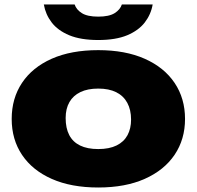

<svg xmlns="http://www.w3.org/2000/svg" viewBox="-20 -826 875 854"><path d="M417 8Q297 8 210.8 -30Q124.5 -68 78.2 -136.8Q32 -205.5 32 -297Q32 -388.5 78 -457.5Q124 -526.5 210.2 -564.8Q296.5 -603 417 -603Q537.5 -603 624 -564.5Q710.5 -526 756.8 -457Q803 -388 803 -297Q803 -206.5 756.8 -137.8Q710.5 -69 624 -30.5Q537.5 8 417 8ZM417 -163Q466 -163 498.5 -179Q531 -195 547 -224.5Q563 -254 563 -294Q563 -337.5 546.2 -368.5Q529.5 -399.5 497 -415.8Q464.5 -432 417 -432Q370 -432 337.8 -416.5Q305.5 -401 288.8 -371.8Q272 -342.5 272 -301Q272 -256 288 -225.2Q304 -194.5 336.2 -178.8Q368.5 -163 417 -163ZM417 -648Q339 -648 288 -669.2Q237 -690.5 209.8 -726.2Q182.5 -762 175 -806H312Q319.5 -783 344.2 -767.5Q369 -752 417 -752Q465 -752 489.8 -767.5Q514.5 -783 522 -806H659Q651.5 -762 624 -726.2Q596.5 -690.5 545.8 -669.2Q495 -648 417 -648Z"/></svg>

Font: Encode Sans SC Expanded Black
Style: Regular
Weight: 900
Width: 7
Designer: Multiple Designers
Foundry: Impallari Type
Version: Version 3.002